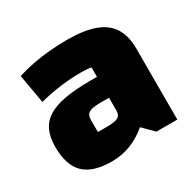

<svg xmlns="http://www.w3.org/2000/svg" viewBox="-122 -648 809 796"><g transform="rotate(-30 282.5 -250.0)"><path d="M200 15Q109 15 67 -26Q25 -67 25 -155Q25 -200 39.5 -231.5Q54 -263 85 -282.5Q116 -302 166.5 -311Q217 -320 290 -320H350V-220H278Q239 -220 224 -211Q209 -202 209 -178V-120H251Q290 -120 305 -128Q320 -136 320 -158V-365Q305 -369 270 -369Q225 -369 176 -363Q127 -357 72 -343L48 -481Q86 -493 125.5 -500.5Q165 -508 206.5 -511.5Q248 -515 290 -515Q370 -515 420.5 -496.5Q471 -478 495.5 -439.5Q520 -401 520 -340V0H420L370 -50Q293 15 200 15Z"/></g></svg>

Font: Changa ExtraBold
Style: Regular
Weight: 800
Designer: Eduardo Rodriguez Tunni
Foundry: Eduardo Rodriguez Tunni
Version: Version 3.002; ttfautohint (v1.8.2)